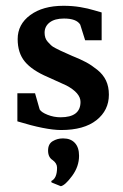

<svg xmlns="http://www.w3.org/2000/svg" viewBox="-20 -441 424 663"><path d="M40 -22V-119H101L117 -63Q123 -53 144.5 -44.5Q166 -36 189 -36Q258 -36 258 -89Q258 -120 209 -146Q196 -152 145 -175Q91 -198 66 -228Q41 -258 41 -306Q41 -357 84.5 -389Q128 -421 199 -421Q230 -421 257 -416.5Q284 -412 305 -405.5Q326 -399 331 -398V-302H274L257 -356Q244 -377 201 -377Q169 -377 151.5 -363.5Q134 -350 134 -328Q134 -319 136.5 -311Q139 -303 145 -296.5Q151 -290 156 -285Q161 -280 172 -274.5Q183 -269 189 -266Q195 -263 209 -257Q223 -251 229 -248Q259 -236 277.5 -226Q296 -216 316 -200Q336 -184 346 -163Q356 -142 356 -114Q356 -60 313 -26Q270 8 191 8Q138 8 40 -22ZM253 97Q253 134 229 166.5Q205 199 190 202L158 189L157 184Q177 175 177 138Q177 123 162 112Q146 102 146 79Q146 56 162 46.5Q178 37 196 37H199Q224 37 238.5 52.5Q253 68 253 97Z"/></svg>

Font: Aikya SemiBold
Style: Regular
Weight: 600
Designer: Neelakash Kshetrimayum (Latin subset based on Merriweather by Eben Sorkin)
Foundry: Brand New Type
Version: Version 1.00 b005